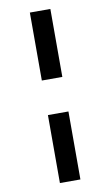

<svg xmlns="http://www.w3.org/2000/svg" viewBox="-98 -809 573 996"><g transform="rotate(-10 188.0 -311.0)"><path d="M134 -402V-760H242V-402ZM134 138V-220H242V138Z"/></g></svg>

Font: IBM Plex Sans Devanagari SemiBold
Style: Regular
Weight: 600
Designer: Mike Abbink, Paul van der Laan, Pieter van Rosmalen, Erin McLaughlin
Foundry: Bold Monday
Version: Version 1.1